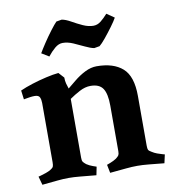

<svg xmlns="http://www.w3.org/2000/svg" viewBox="-76 -721 726 798"><g transform="rotate(-10 286.5 -322.0)"><path d="M217 -322V-74Q217 -62 220 -57Q223 -52 233 -44Q245 -36 259.5 -31Q274 -26 274 -26L267 9Q224 5 198.5 2.5Q173 0 151 0Q129 0 104.5 2.5Q80 5 39 9L29 -27Q29 -27 38.5 -29.5Q48 -32 61 -36.5Q74 -41 82 -46Q92 -52 94.5 -57.5Q97 -63 97 -76V-326Q97 -340 92.5 -350Q88 -360 71 -360Q62 -360 51.5 -358.5Q41 -357 33 -355.5Q25 -354 25 -354L20 -392Q42 -402 72 -411.5Q102 -421 132.5 -428Q163 -435 185 -437L206 -414Q206 -400 209 -388.5Q212 -377 216 -366L249 -393Q272 -412 297 -424.5Q322 -437 346 -437Q417 -437 455.5 -403Q494 -369 494 -286V-76Q494 -63 496.5 -58Q499 -53 510 -47Q519 -41 531 -36.5Q543 -32 552.5 -29.5Q562 -27 562 -27L554 9Q513 5 488 2.5Q463 0 441 0Q419 0 393.5 2.5Q368 5 325 9L318 -26Q318 -26 332.5 -31.5Q347 -37 359 -45Q368 -52 371 -57Q374 -62 374 -74V-266Q374 -316 359 -338.5Q344 -361 307 -361Q284 -361 260.5 -348.5Q237 -336 217 -322ZM224 -557Q207 -557 191 -543.5Q175 -530 160 -511L129 -530Q137 -544 153.5 -569Q170 -594 187.5 -617Q205 -640 214 -649L237 -653Q254 -650 275 -638Q296 -626 319 -615.5Q342 -605 363 -605Q380 -605 394.5 -616.5Q409 -628 424 -645L456 -623Q449 -610 432.5 -587.5Q416 -565 399.5 -545Q383 -525 373 -517L350 -513Q334 -516 312.5 -526.5Q291 -537 268 -547Q245 -557 224 -557Z"/></g></svg>

Font: Buenard
Style: Regular
Weight: 400
Version: Version 2.000